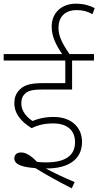

<svg xmlns="http://www.w3.org/2000/svg" viewBox="-20 -916 535 1044"><path d="M270 -245C334 -245 388 -216 388 -143C388 -69 334 -33 230 -33C214 -33 197 -34 181 -36C150 -69 121 -87 95 -87C68 -87 58 -72 58 -54C58 -18 112 -6 172 -2C230 34 299 72 370 108L386 74C330 51 276 25 229 0C231 0 233 0 235 0C347 0 426 -46 426 -144C426 -229 362 -280 273 -280C223 -280 188 -271 157 -258C129 -276 96 -310 96 -352C96 -372 100 -389 110 -400C127 -421 152 -429 205 -429H372V-587H491V-622H358C318 -680 298 -720 298 -765C298 -822 331 -861 397 -861C430 -861 453 -855 483 -839L495 -872C467 -886 436 -896 392 -896C320 -896 261 -851 261 -771C261 -718 284 -672 318 -622H0V-587H335V-464H212C135 -464 103 -449 80 -421C66 -404 58 -385 58 -355C58 -291 104 -249 152 -219C189 -238 229 -245 270 -245Z"/></svg>

Font: Noto Sans ExtraLight
Style: Italic
Weight: 200
Italic angle: -12°
Designer: Monotype Design Team
Foundry: Monotype Imaging Inc.
Version: Version 2.013